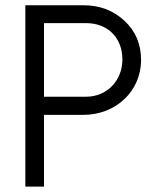

<svg xmlns="http://www.w3.org/2000/svg" viewBox="-20 -700 569 720"><path d="M439 -477.1C439 -398.4 381.7 -337.3 303 -337.3H145V-613.3H303C384.4 -613.3 439 -557.9 439 -477.1ZM509 -475.3C509 -535.2 487.8 -584.5 445.5 -623.3C404 -661.3 353.1 -680.3 293 -680.3H75V-0.3H145V-269.3H293C413.1 -269.3 509 -356.8 509 -475.3Z"/></svg>

Font: GI
Style: Regular
Weight: 400
Designer: Alfredo Marco Pradil
Version: Version 1.01 2015